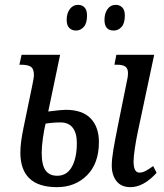

<svg xmlns="http://www.w3.org/2000/svg" viewBox="-20 -762 677 792"><path d="M64 -133Q64 -173 77 -235L112 -404Q120 -442 120 -451Q120 -478 107.5 -486.5Q95 -495 67 -495H60L69 -536H228L179 -302Q232 -309 251 -309Q320 -309 354 -273.5Q388 -238 388 -176Q388 -88 339 -39Q290 10 215 10Q64 10 64 -133ZM441 -79Q441 -105 447.5 -143.5Q454 -182 466 -242L504 -430Q508 -446 508 -460Q508 -479 497.5 -487Q487 -495 463 -495H452L460 -536H616L548 -216Q542 -188 536.5 -152Q531 -116 531 -96Q531 -50 555 -50Q568 -50 581 -57Q594 -64 612 -77L626 -49Q572 10 518 10Q480 10 460.5 -15Q441 -40 441 -79ZM297 -172Q297 -213 280 -235Q263 -257 230 -257Q198 -257 168 -252Q162 -228 157 -192.5Q152 -157 152 -132Q152 -81 168 -59Q184 -37 216 -37Q256 -37 276.5 -74Q297 -111 297 -172ZM255 -680Q255 -707 268 -724.5Q281 -742 302 -742Q319 -742 329 -731Q339 -720 339 -698Q339 -666 325.5 -651Q312 -636 294 -636Q276 -636 265.5 -647Q255 -658 255 -680ZM411 -680Q411 -707 423.5 -724.5Q436 -742 457 -742Q474 -742 484.5 -731Q495 -720 495 -698Q495 -666 481.5 -651Q468 -636 449 -636Q411 -636 411 -680Z"/></svg>

Font: Noto Serif Cond
Style: Italic
Weight: 400
Width: 3
Italic angle: -12°
Designer: Monotype Design Team
Foundry: Monotype Imaging Inc.
Version: Version 1.001